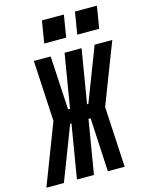

<svg xmlns="http://www.w3.org/2000/svg" viewBox="-181 -1037 871 1123"><g transform="rotate(-15 255.0 -476.0)"><path d="M431 0H329L312 -325H299L245 0H142L196 -325H188L63 0H-43L98 -367L78 -735H180L198 -410H210L264 -735H367L313 -410H321L446 -735H553L411 -367ZM496 -818H363L385 -952H518ZM296 -818H163L185 -952H318Z"/></g></svg>

Font: Iosevka SS04 Heavy
Style: Italic
Weight: 900
Italic angle: -9°
Monospace: yes
Designer: Belleve Invis
Foundry: Belleve Invis
Version: Version 19.0.0; ttfautohint (v1.8.4)